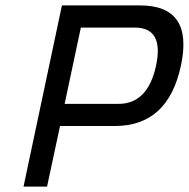

<svg xmlns="http://www.w3.org/2000/svg" viewBox="-20 -690 698 710"><path d="M498 -670H209L67 0H154L202 -224H404C536 -224 617 -298 649 -447C681 -596 630 -670 498 -670ZM219 -306 279 -588H479C551 -588 577 -540 557 -447C537 -354 491 -306 419 -306Z"/></svg>

Font: LT Wave Mono
Style: Italic
Weight: 400
Designer: Daniel Lyons
Version: Version 2.5 (Glyphs App)